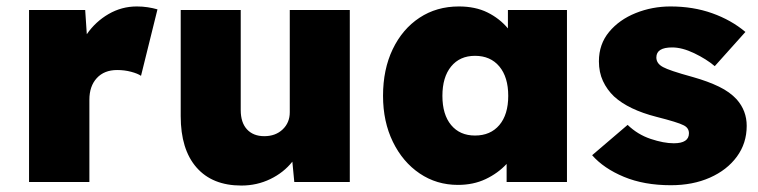

<svg xmlns="http://www.w3.org/2000/svg" viewBox="-20 -564 2349 595"><path d="M70 0V-533H244L249 -458Q276 -497 316.5 -520.5Q357 -544 404 -544Q422 -544 438 -541.5Q454 -539 468 -535L417 -329Q407 -336 386.5 -341.5Q366 -347 343 -347Q303 -347 280 -322Q257 -297 257 -255V0Z M728 11Q638 11 589 -45Q540 -101 540 -204V-533H726V-223Q726 -184 745.5 -163Q765 -142 799 -142Q834 -142 856 -163Q878 -184 878 -216V-533H1064V0H892L886 -63Q859 -29 817.5 -9Q776 11 728 11Z M1399 9Q1333 9 1280.5 -26.5Q1228 -62 1197.5 -124.5Q1167 -187 1167 -267Q1167 -349 1197 -411.5Q1227 -474 1280 -509Q1333 -544 1402 -544Q1453 -544 1490.5 -525.5Q1528 -507 1554 -476V-533H1737V0H1550V-56Q1523 -27 1485 -9Q1447 9 1399 9ZM1452 -144Q1500 -144 1527.5 -176.5Q1555 -209 1555 -267Q1555 -325 1527.5 -358Q1500 -391 1452 -391Q1405 -391 1378 -358Q1351 -325 1351 -267Q1351 -209 1378 -176.5Q1405 -144 1452 -144Z M2059 10Q1976 10 1913.5 -16Q1851 -42 1815 -83L1925 -177Q1956 -147 1996.5 -133.5Q2037 -120 2068 -120Q2115 -120 2115 -151Q2115 -168 2098 -176Q2081 -185 2014 -202Q1928 -224 1883 -265Q1861 -286 1848.5 -313Q1836 -340 1836 -374Q1836 -427 1867.5 -465Q1899 -503 1950 -523.5Q2001 -544 2058 -544Q2128 -544 2187 -523Q2246 -502 2290 -465L2195 -359Q2169 -381 2131.5 -399Q2094 -417 2063 -417Q2014 -417 2014 -386Q2014 -367 2035 -356Q2044 -351 2066 -343.5Q2088 -336 2128 -325Q2174 -312 2208 -295.5Q2242 -279 2263 -256Q2294 -221 2294 -174Q2294 -120 2263.5 -78.5Q2233 -37 2180 -13.5Q2127 10 2059 10Z"/></svg>

Font: Lexend ExtraBold
Style: Regular
Weight: 800
Designer: Bonnie Shaver-Troup, Thomas Jockin
Foundry: Lexend
Version: Version 1.007; ttfautohint (v1.8.3)